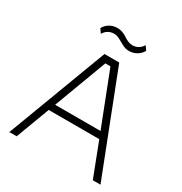

<svg xmlns="http://www.w3.org/2000/svg" viewBox="-206 -1065 1153 1217"><g transform="rotate(30 370.5 -457.0)"><path d="M436 -824.2Q410.2 -824.2 387.7 -836.2Q365.2 -848.1 344 -860.1Q322.8 -872.1 300.8 -872.1Q278.3 -872.1 259 -861.1Q239.7 -850.1 228 -829.1L207 -858.9Q220.2 -884.3 245.4 -899.2Q270.5 -914.1 301.8 -914.1Q322.8 -914.1 342 -906.5Q361.3 -898.9 373.3 -890.1Q385.3 -881.3 402.6 -873.8Q419.9 -866.2 438 -866.2Q459.5 -866.2 478.8 -877.2Q498 -888.2 509.8 -909.2L530.8 -878.9Q516.1 -853.5 491.5 -838.9Q466.8 -824.2 436 -824.2ZM90.8 0H37.1L312 -730H419.9L704.1 0H647.9L553.2 -246.1H183.1ZM202.1 -294.9H534.2L383.8 -681.2H346.2Z"/></g></svg>

Font: Sora ExtraLight
Style: Regular
Weight: 200
Designer: Jonathan Barnbrook, Julián Moncada
Foundry: Barnbrook Fonts
Version: Version 2.000